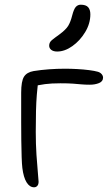

<svg xmlns="http://www.w3.org/2000/svg" viewBox="-20 -786 462 816"><path d="M125 10Q106 10 93 -11Q80 -32 75 -72Q73 -88 72 -119Q71 -150 70.5 -189Q70 -228 70 -267.5Q70 -307 70 -340Q70 -373 70 -392Q70 -441 82 -460Q94 -479 123 -484Q154 -489 188.5 -491.5Q223 -494 256 -494Q281 -494 308 -492.5Q335 -491 358.5 -488Q382 -485 396 -481Q406 -478 412 -471Q418 -464 418 -456Q418 -440 401 -433Q384 -426 362 -426Q341 -426 325.5 -427.5Q310 -429 290 -430.5Q270 -432 237 -432Q198 -432 171.5 -428.5Q145 -425 112 -417L142 -440Q139 -414 136.5 -383.5Q134 -353 133 -314.5Q132 -276 132 -226Q132 -174 135 -128Q138 -82 141 -51.5Q144 -21 144 -14Q144 -2 138.5 4Q133 10 125 10ZM223 -567Q207 -567 198 -574Q189 -581 189 -592Q189 -606 200.5 -615.5Q212 -625 233 -640Q260 -660 270 -676.5Q280 -693 287 -721Q294 -748 302.5 -757Q311 -766 323 -766Q345 -766 354.5 -755.5Q364 -745 364 -725Q364 -686 342 -649.5Q320 -613 287.5 -590Q255 -567 223 -567Z"/></svg>

Font: Shantell Sans Light
Style: Regular
Weight: 300
Designer: Stephen Nixon, Anya Danilova, Shantell Martin
Foundry: Arrow Type
Version: Version 1.011;[c5ecc13dd]